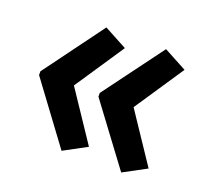

<svg xmlns="http://www.w3.org/2000/svg" viewBox="-84 -584 677 629"><g transform="rotate(20 254.5 -269.0)"><path d="M187 -484 267 -441 152 -269 267 -97 187 -54 33 -262V-275ZM395 -484 475 -441 360 -269 475 -97 395 -54 240 -262V-275Z"/></g></svg>

Font: Noto Sans Display Medium Narrow
Style: Regular
Weight: 500
Width: 4
Designer: Monotype Design team
Foundry: Monotype Imaging Inc.
Version: Version 1.000